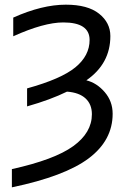

<svg xmlns="http://www.w3.org/2000/svg" viewBox="-20 -554 528 813"><path d="M258.8 -534.2Q351.6 -534.2 399.4 -496.1Q447.3 -458 447.3 -401.4Q447.3 -284.2 345.7 -213.9Q389.6 -203.1 423.3 -164.1Q457 -125 457 -72.3Q457 40 356 116.2Q254.9 192.4 30.3 239.3V162.1Q210.9 122.1 290 64.9Q369.1 7.8 369.1 -70.3Q369.1 -112.3 342.3 -137.2Q315.4 -162.1 263.7 -166Q194.3 -131.8 94.7 -103.5V-179.7Q239.3 -219.7 299.3 -269Q359.4 -318.4 359.4 -384.8Q359.4 -459 248 -459Q166 -459 36.1 -400.4V-479.5Q158.2 -534.2 258.8 -534.2Z"/></svg>

Font: irohakakuC Regular
Style: Regular
Weight: 400
Designer: [Source Han Sans]
Ryoko NISHIZUKA Ë•øÂ°öÊ∂ºÂ≠ê (kana & ideographs); Paul D. Hunt (Latin, Greek & Cyrillic); Wenlong ZHAN
Version: Version 1.001.20160904